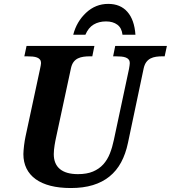

<svg xmlns="http://www.w3.org/2000/svg" viewBox="-20 -948 870 978"><path d="M377 -61Q422.4 -61 453.6 -74.2Q484.9 -87.4 505.9 -110.6Q526.9 -133.8 539.6 -165.8Q552.2 -197.8 560.1 -235.8L637.2 -597.2Q638.7 -605.5 639.9 -614.3Q641.1 -623 641.1 -627Q641.1 -637.7 635.7 -644.5Q630.4 -651.4 620.8 -655Q611.3 -658.7 597.9 -659.9Q584.5 -661.1 568.8 -661.1H556.2L566.9 -713.9H830.1L818.8 -661.1H806.2Q790 -661.1 774.9 -658.9Q759.8 -656.7 747.1 -650.4Q734.4 -644 725.3 -631.8Q716.3 -619.6 711.9 -600.1L631.8 -220.2Q620.1 -164.1 596.9 -121.1Q573.7 -78.1 537.8 -49.1Q502 -20 453.1 -5.1Q404.3 9.8 340.8 9.8Q282.2 9.8 237.3 -1.7Q192.4 -13.2 161.6 -35.4Q130.9 -57.6 115 -89.8Q99.1 -122.1 99.1 -163.1Q99.1 -170.9 100.1 -182.6Q101.1 -194.3 102.5 -206.8Q104 -219.2 106 -231.2Q107.9 -243.2 109.9 -252L183.1 -592.8Q189 -619.6 189 -627Q189 -637.7 183.6 -644.5Q178.2 -651.4 168.7 -655Q159.2 -658.7 146 -659.9Q132.8 -661.1 117.2 -661.1H104L115.2 -713.9H460.9L450.2 -661.1H437Q420.4 -661.1 405 -658.9Q389.6 -656.7 377 -650.6Q364.3 -644.5 355.2 -632.8Q346.2 -621.1 341.8 -602.1L266.1 -250Q264.2 -241.2 262 -230.5Q259.8 -219.7 258.1 -208.3Q256.3 -196.8 255.1 -185.1Q253.9 -173.3 253.9 -163.1Q253.9 -112.8 285.2 -86.9Q316.4 -61 377 -61ZM353 -771Q370.1 -837.9 418.5 -883.1Q466.8 -928.2 531.2 -928.2Q593.3 -928.2 628.9 -887.7Q664.6 -847.2 669.9 -771H604Q600.1 -805.7 577.6 -822.3Q555.2 -838.9 520 -838.9Q483.9 -838.9 457 -823Q430.2 -807.1 415 -771Z"/></svg>

Font: Droid Serif
Style: Bold Italic
Weight: 700
Italic angle: -12°
Designer: Monotype Design team
Foundry: Monotype Imaging Inc.
Version: Version 1.03